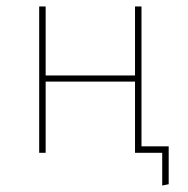

<svg xmlns="http://www.w3.org/2000/svg" viewBox="-20 -472 581 593"><path d="M101 0V-452H121V-239H397V-452H417V-20H501V97L481 101V0H397V-220H121V0Z"/></svg>

Font: Alegreya Sans Thin
Style: Regular
Weight: 100
Designer: Juan Pablo del Peral
Foundry: Huerta Tipografica
Version: Version 2.007